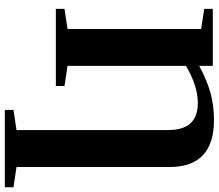

<svg xmlns="http://www.w3.org/2000/svg" viewBox="-76 -624 913 801"><g transform="rotate(90 380.5 -223.5)"><path d="M438.5 212.9V176.8L522.5 164.1V-469.7Q522.5 -592.3 409.7 -592.3Q338.9 -592.3 254.9 -543V-48.8L338.9 -36.1V0H17.1V-36.1L101.1 -48.8V-606L17.1 -619.1V-654.8H254.9V-598.1Q317.4 -631.8 369.9 -645.8Q422.4 -659.7 480.5 -659.7Q676.8 -659.7 676.8 -474.1V164.1L761.2 176.8V212.9Z"/></g></svg>

Font: Tinos
Style: Bold
Weight: 700
Designer: Steve Matteson
Foundry: Monotype Imaging Inc.
Version: Version 1.23